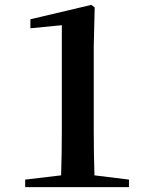

<svg xmlns="http://www.w3.org/2000/svg" viewBox="-20 -773 624 793"><path d="M370.1 -48.8 512.7 -31.2V0H84V-31.2L232.4 -48.8Q235.4 -140.6 235.4 -235.4V-668.9L105.5 -656.2V-693.4L357.4 -752.9L371.1 -742.2L367.2 -581.1V-235.4Q367.2 -140.6 370.1 -48.8Z"/></svg>

Font: GenYoMin TW TTF Bold
Style: Regular
Weight: 700
Version: Version 1.300